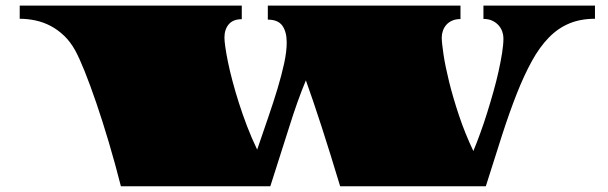

<svg xmlns="http://www.w3.org/2000/svg" viewBox="-20 -650 2123 670"><path d="M401.9 0Q381.8 -79.1 359.6 -153.8Q337.4 -228.5 315.9 -291.3Q294.4 -354 275.4 -401.4Q256.3 -448.7 242.7 -473.6Q225.6 -504.4 203.6 -525.4Q181.6 -546.4 156.5 -559.6Q131.3 -572.8 104 -578.6Q76.7 -584.5 48.8 -584.5V-630.4H823.7V-583Q793.5 -583 778.3 -565.2Q763.2 -547.4 763.2 -519Q763.2 -507.3 766.4 -485.1Q769.5 -462.9 775.6 -433.1Q781.7 -403.3 791.3 -367.2Q800.8 -331.1 813.5 -291.3Q826.2 -251.5 842 -210Q857.9 -168.5 877.4 -127.9Q897 -185.1 915.5 -239Q934.1 -293 948.5 -340.8Q962.9 -388.7 971.7 -429.4Q980.5 -470.2 980.5 -501.5Q980.5 -539.1 965.3 -560.3Q950.2 -581.5 914.6 -581.5V-630.4H1586.9V-583.5Q1570.3 -583.5 1558.1 -578.1Q1545.9 -572.8 1537.8 -563.7Q1529.8 -554.7 1525.6 -543Q1521.5 -531.2 1521.5 -519Q1521.5 -501.5 1527.6 -460.4Q1533.7 -419.4 1547.1 -365Q1560.5 -310.5 1581.5 -247.6Q1602.5 -184.6 1631.8 -123Q1643.6 -151.4 1656 -185.5Q1668.5 -219.7 1679.9 -256.3Q1691.4 -293 1701.9 -330.3Q1712.4 -367.7 1720 -401.9Q1727.5 -436 1732.2 -465.6Q1736.8 -495.1 1736.8 -516.6Q1736.8 -527.8 1732.7 -539.8Q1728.5 -551.8 1720 -561.5Q1711.4 -571.3 1698.2 -577.6Q1685.1 -584 1667 -584V-630.4H2056.2V-584.5Q2005.9 -584.5 1966.6 -568.1Q1927.2 -551.8 1895.3 -519Q1863.3 -486.3 1836.2 -437.3Q1809.1 -388.2 1783.4 -323.2Q1757.8 -258.3 1731.7 -177.5Q1705.6 -96.7 1675.3 0H1167Q1131.8 -116.7 1102.3 -207.8Q1072.8 -298.8 1047.4 -369.6Q1018.1 -299.3 989.3 -207Q960.4 -114.7 923.3 0Z"/></svg>

Font: Asset
Style: Regular
Weight: 400
Designer: Riccardo De Franceschi
Foundry: Sorkin Type Co.
Version: Version 1.001